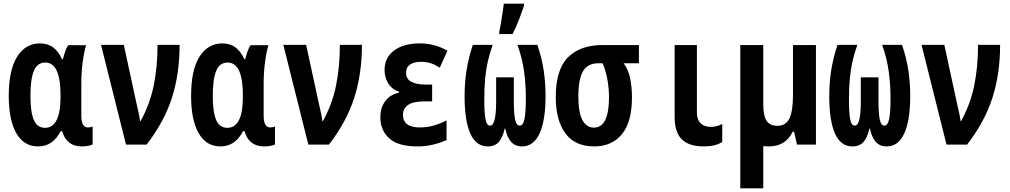

<svg xmlns="http://www.w3.org/2000/svg" viewBox="-20 -793 5540 1053"><path d="M189 10Q111 10 69.5 -62.5Q28 -135 28 -267Q28 -409 74 -482Q120 -555 199 -555Q242 -555 271 -533.5Q300 -512 320 -469H325Q331 -492 338 -512Q345 -532 354 -545H452Q440 -504 433 -448.5Q426 -393 426 -337V-158Q426 -94 462 -94Q475 -94 488 -99V-1Q483 3 465.5 6.5Q448 10 429 10Q344 10 321 -74H313Q270 10 189 10ZM227 -92Q312 -92 312 -263V-271Q312 -450 228 -450Q185 -450 166 -405Q147 -360 147 -268Q147 -178 165.5 -135Q184 -92 227 -92Z M671 0 534 -547H659L729 -224Q735 -197 740.5 -173Q746 -149 748 -129H751Q802 -221 823 -324Q844 -427 844 -547H965Q965 -387 922.5 -255.5Q880 -124 784 0Z M1189 10Q1111 10 1069.5 -62.5Q1028 -135 1028 -267Q1028 -409 1074 -482Q1120 -555 1199 -555Q1242 -555 1271 -533.5Q1300 -512 1320 -469H1325Q1331 -492 1338 -512Q1345 -532 1354 -545H1452Q1440 -504 1433 -448.5Q1426 -393 1426 -337V-158Q1426 -94 1462 -94Q1475 -94 1488 -99V-1Q1483 3 1465.5 6.5Q1448 10 1429 10Q1344 10 1321 -74H1313Q1270 10 1189 10ZM1227 -92Q1312 -92 1312 -263V-271Q1312 -450 1228 -450Q1185 -450 1166 -405Q1147 -360 1147 -268Q1147 -178 1165.5 -135Q1184 -92 1227 -92Z M1671 0 1534 -547H1659L1729 -224Q1735 -197 1740.5 -173Q1746 -149 1748 -129H1751Q1802 -221 1823 -324Q1844 -427 1844 -547H1965Q1965 -387 1922.5 -255.5Q1880 -124 1784 0Z M2269 10Q2163 10 2114.5 -34.5Q2066 -79 2066 -149Q2066 -202 2092.5 -238Q2119 -274 2169 -285V-290Q2129 -303 2109 -336Q2089 -369 2089 -409Q2089 -477 2141.5 -516Q2194 -555 2282 -555Q2321 -555 2357.5 -546Q2394 -537 2434 -515L2392 -422Q2367 -438 2343 -446Q2319 -454 2290 -454Q2251 -454 2229 -439Q2207 -424 2207 -394Q2207 -360 2235.5 -344.5Q2264 -329 2317 -329H2350V-237H2309Q2245 -237 2217.5 -217Q2190 -197 2190 -164Q2190 -94 2283 -94Q2324 -94 2362 -105.5Q2400 -117 2429 -133V-25Q2397 -10 2355.5 0Q2314 10 2269 10Z M2655 10Q2591 10 2559.5 -60.5Q2528 -131 2528 -265Q2528 -339 2538.5 -406.5Q2549 -474 2573 -547H2682Q2665 -499 2655 -454.5Q2645 -410 2640.5 -360Q2636 -310 2636 -247Q2636 -176 2642.5 -140Q2649 -104 2668 -104Q2701 -104 2701 -236V-369H2798V-236Q2798 -171 2805 -137.5Q2812 -104 2830 -104Q2849 -104 2856.5 -140.5Q2864 -177 2864 -252Q2864 -331 2854 -402.5Q2844 -474 2818 -547H2927Q2952 -474 2962 -405.5Q2972 -337 2972 -267Q2972 -131 2939 -60.5Q2906 10 2843 10Q2805 10 2783 -15Q2761 -40 2751 -88H2748Q2738 -41 2716.5 -15.5Q2695 10 2655 10ZM2718 -618Q2721 -629 2724.5 -650Q2728 -671 2732 -695.5Q2736 -720 2739 -741Q2742 -762 2743 -773H2854V-762Q2842 -726 2826 -684.5Q2810 -643 2791 -606H2718Z M3239 10Q3133 10 3080.5 -62Q3028 -134 3028 -261Q3028 -411 3095 -478.5Q3162 -546 3285 -546H3484V-446H3400Q3427 -411 3436.5 -361Q3446 -311 3446 -261Q3446 -123 3390.5 -56.5Q3335 10 3239 10ZM3237 -93Q3320 -93 3320 -260Q3320 -306 3311.5 -355Q3303 -404 3285 -446H3261Q3203 -446 3177.5 -402.5Q3152 -359 3152 -264Q3152 -175 3174.5 -134Q3197 -93 3237 -93Z M3840 10Q3759 10 3719.5 -28.5Q3680 -67 3680 -152V-546H3802V-180Q3802 -144 3814.5 -126.5Q3827 -109 3844.5 -103Q3862 -97 3877 -97Q3896 -97 3912 -101.5Q3928 -106 3941 -113V-14Q3921 -2 3897 4Q3873 10 3840 10Z M4196 10Q4180 10 4166 8V240H4040V-546H4166V-221Q4166 -159 4184 -131Q4202 -103 4244 -103Q4290 -103 4309.5 -143.5Q4329 -184 4329 -271V-546H4455V0H4351L4335 -70H4327Q4289 10 4196 10Z M4655 10Q4591 10 4559.5 -60.5Q4528 -131 4528 -265Q4528 -339 4538.5 -406.5Q4549 -474 4573 -547H4682Q4665 -499 4655 -454.5Q4645 -410 4640.5 -360Q4636 -310 4636 -247Q4636 -176 4642.5 -140Q4649 -104 4668 -104Q4701 -104 4701 -236V-369H4798V-236Q4798 -171 4805 -137.5Q4812 -104 4830 -104Q4849 -104 4856.5 -140.5Q4864 -177 4864 -252Q4864 -331 4854 -402.5Q4844 -474 4818 -547H4927Q4952 -474 4962 -405.5Q4972 -337 4972 -267Q4972 -131 4939 -60.5Q4906 10 4843 10Q4805 10 4783 -15Q4761 -40 4751 -88H4748Q4738 -41 4716.5 -15.5Q4695 10 4655 10Z M5171 0 5034 -547H5159L5229 -224Q5235 -197 5240.5 -173Q5246 -149 5248 -129H5251Q5302 -221 5323 -324Q5344 -427 5344 -547H5465Q5465 -387 5422.5 -255.5Q5380 -124 5284 0Z"/></svg>

Font: Noto Sans Mono ExtraCondensed
Style: Bold
Weight: 700
Width: 2
Designer: Monotype Design Team
Foundry: Monotype Imaging Inc.
Version: Version 2.014